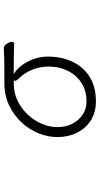

<svg xmlns="http://www.w3.org/2000/svg" viewBox="230 -754 539 1040"><g transform="rotate(-90 500.0 -233.5)"><path d="M759 -483H758Q707 -480 653 -480H571Q505 -480 451 -454.5Q397 -429 358 -387.5Q319 -346 298.5 -295Q278 -244 278 -193Q278 -134 301.5 -86.5Q325 -39 368.5 -11.5Q412 16 471 16Q551 16 605 -18.5Q659 -53 686.5 -112Q714 -171 714 -244Q714 -284 701 -320.5Q688 -357 666.5 -385.5Q645 -414 619 -429H657Q692 -429 721 -428.5Q750 -428 783 -427Q794 -427 794 -438Q794 -451 783.5 -467Q773 -483 759 -483ZM567 -429H585Q583 -425 583 -422Q583 -414 592 -405Q624 -374 642 -331Q660 -288 660 -238Q660 -184 637.5 -137.5Q615 -91 572.5 -63Q530 -35 470 -35Q431 -35 400 -55.5Q369 -76 350.5 -111.5Q332 -147 332 -193Q332 -234 349.5 -276Q367 -318 399 -352.5Q431 -387 474 -408Q517 -429 567 -429Z"/></g></svg>

Font: Klee One
Style: Regular
Weight: 400
Designer: Fontworks Inc.
Foundry: Fontworks Inc.
Version: Version 1.100